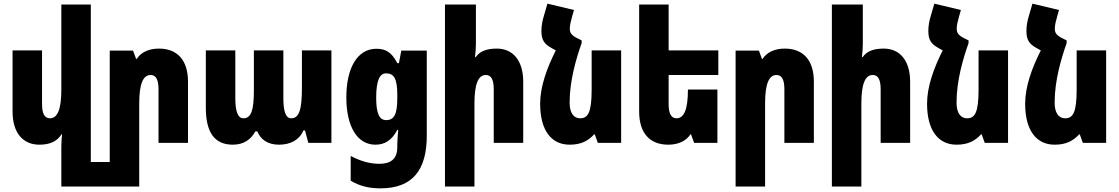

<svg xmlns="http://www.w3.org/2000/svg" viewBox="-20 -785 6148 1055"><path d="M479 105V-760H317V-292C317 -184 296 -135 254 -135C224 -135 211 -163 211 -213V-508H49V-172C49 -54 107 10 196 10C259 10 295 -11 318 -47H321C319 -25 317 -2 317 20V240H585V105Z M583 240H745V-216C745 -324 766 -373 808 -373C838 -373 851 -345 851 -295V0H1013V-336C1013 -454 955 -518 853 -518C797 -518 754 -497 731 -461H728L711 -507H583Z M1259 10C1318 10 1358 -17 1383 -63H1394C1411 -21 1448 10 1513 10C1577 10 1626 -17 1647 -68H1656L1674 0H1801V-508H1639V-305C1639 -185 1625 -135 1580 -135C1550 -135 1537 -173 1537 -246V-508H1375V-289C1375 -183 1362 -135 1317 -135C1287 -135 1273 -173 1273 -246V-508H1111V-193C1111 -56 1160 10 1259 10Z M2070 250C2249 250 2325 147 2325 -39V-507H2185L2172 -438H2163C2132 -498 2100 -517 2048 -517C1944 -517 1883 -412 1883 -250C1883 -88 1944 10 2043 10C2094 10 2133 -14 2163 -71H2168C2166 -46 2163 -11 2163 10V24C2163 91 2124 115 2065 115C2016 115 1966 103 1907 72V208C1954 236 2005 250 2070 250ZM2102 -125C2066 -125 2047 -158 2047 -248C2047 -344 2067 -382 2101 -382C2145 -382 2163 -353 2163 -264V-244C2163 -156 2145 -125 2102 -125Z M2595 -760H2425V240H2587V-216C2587 -324 2608 -373 2650 -373C2680 -373 2693 -345 2693 -295V0H2855V-336C2855 -454 2797 -518 2710 -518C2649 -518 2615 -501 2594 -471H2590C2593 -495 2595 -520 2595 -544Z M3176 -563 3152 -575C3118 -592 3111 -606 3111 -628C3111 -647 3117 -671 3125 -699L3134 -730L2988 -765L2968 -696C2961 -673 2955 -645 2955 -615C2955 -566 2970 -544 3009 -522L3034 -508C2984 -409 2948 -308 2948 -215C2948 -68 3010 10 3110 10C3173 10 3212 -11 3245 -47H3248L3265 0H3393V-508H3231V-292C3231 -165 3210 -135 3168 -135C3131 -135 3110 -166 3110 -221C3110 -344 3147 -466 3176 -548Z M3922 -293H3760V-292C3760 -184 3739 -135 3697 -135C3667 -135 3654 -163 3654 -213V-373H3927V-508H3654V-760H3492V-172C3492 -54 3550 10 3652 10C3708 10 3751 -11 3774 -47H3777L3794 0H3922Z M4022 240H4184V-216C4184 -324 4205 -373 4247 -373C4277 -373 4290 -345 4290 -295V0H4452V-336C4452 -454 4394 -518 4292 -518C4236 -518 4193 -497 4170 -461H4167L4150 -507H4022Z M4721 -760H4551V240H4713V-216C4713 -324 4734 -373 4776 -373C4806 -373 4819 -345 4819 -295V0H4981V-336C4981 -454 4923 -518 4836 -518C4775 -518 4741 -501 4720 -471H4716C4719 -495 4721 -520 4721 -544Z M5302 -563 5278 -575C5244 -592 5237 -606 5237 -628C5237 -647 5243 -671 5251 -699L5260 -730L5114 -765L5094 -696C5087 -673 5081 -645 5081 -615C5081 -566 5096 -544 5135 -522L5160 -508C5110 -409 5074 -308 5074 -215C5074 -68 5136 10 5236 10C5299 10 5338 -11 5371 -47H5374L5391 0H5519V-508H5357V-292C5357 -165 5336 -135 5294 -135C5257 -135 5236 -166 5236 -221C5236 -344 5273 -466 5302 -548Z M5841 -563 5817 -575C5783 -592 5776 -606 5776 -628C5776 -647 5782 -671 5790 -699L5799 -730L5653 -765L5633 -696C5626 -673 5620 -645 5620 -615C5620 -566 5635 -544 5674 -522L5699 -508C5649 -409 5613 -308 5613 -215C5613 -68 5675 10 5775 10C5838 10 5877 -11 5910 -47H5913L5930 0H6058V-508H5896V-292C5896 -165 5875 -135 5833 -135C5796 -135 5775 -166 5775 -221C5775 -344 5812 -466 5841 -548Z"/></svg>

Font: Noto Sans Armenian ExtraCondensed Black
Style: Regular
Weight: 900
Width: 2
Designer: Monotype Design Team
Foundry: Monotype Imaging Inc.
Version: Version 2.008